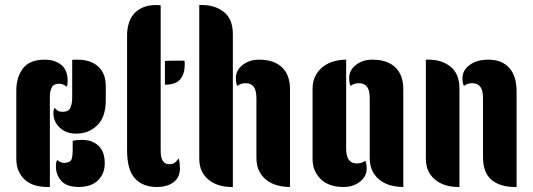

<svg xmlns="http://www.w3.org/2000/svg" viewBox="-20 -746 2126 766"><path d="M179 0H169Q146 0 124 -5.5Q102 -11 84.5 -24.5Q67 -38 56 -60Q45 -82 45 -114V-383Q45 -438 71.5 -473Q98 -508 158 -508Q198 -508 224 -487.5Q250 -467 250 -422Q250 -407 246 -400Q232 -412 216 -412Q194 -412 186.5 -397Q179 -382 179 -365ZM268 -507Q273 -508 278 -508H288Q342 -508 372 -480.5Q402 -453 402 -402V-347Q402 -279 368 -246Q334 -213 285 -213H278Q240 -215 216.5 -238.5Q193 -262 193 -295Q193 -300 193.5 -304Q194 -308 197 -316Q205 -308 211 -304Q217 -300 231 -300Q254 -300 261 -316.5Q268 -333 268 -355ZM398 -97Q398 -69 388.5 -50.5Q379 -32 364 -20.5Q349 -9 331 -4.5Q313 0 296 0Q245 0 224 -25Q203 -50 203 -81Q203 -86 203.5 -93Q204 -100 208 -108Q221 -96 238 -96Q262 -98 266 -112Q270 -126 270 -147V-184Q285 -188 306 -188Q332 -188 349.5 -180Q367 -172 378 -159Q389 -146 393.5 -129.5Q398 -113 398 -97Z M621 -153Q621 -143 621.5 -132Q622 -121 625.5 -112Q629 -103 636 -97Q643 -91 656 -91Q672 -91 680.5 -99.5Q689 -108 693 -114Q695 -108 696.5 -96Q698 -84 698 -76Q698 -38 672.5 -19Q647 0 605 0Q550 0 518.5 -34Q487 -68 487 -146V-605Q487 -630 493.5 -652Q500 -674 514 -690.5Q528 -707 550.5 -716.5Q573 -726 605 -726Q609 -726 613 -725.5Q617 -725 621 -725ZM638 -503H640Q642 -503 649 -503.5Q656 -504 671 -504H716Q717 -501 717 -489Q717 -451 699 -429.5Q681 -408 638 -408Z M775 -726H786Q838 -726 873.5 -698Q909 -670 909 -609V0H903Q880 0 857.5 -6Q835 -12 816.5 -25.5Q798 -39 786.5 -60.5Q775 -82 775 -114ZM1003 -352Q1003 -364 1001.5 -375Q1000 -386 995.5 -394.5Q991 -403 982.5 -408.5Q974 -414 959 -414Q951 -414 942.5 -411.5Q934 -409 927 -403Q923 -411 922 -418.5Q921 -426 921 -434Q921 -466 948 -487Q975 -508 1013 -508Q1073 -508 1105 -477.5Q1137 -447 1137 -390V0Q1114 0 1090.5 -5.5Q1067 -11 1047.5 -24.5Q1028 -38 1015.5 -60.5Q1003 -83 1003 -118Z M1455 -352Q1455 -364 1453.5 -375Q1452 -386 1447.5 -394.5Q1443 -403 1434.5 -408.5Q1426 -414 1411 -414Q1403 -414 1394.5 -411.5Q1386 -409 1379 -403Q1375 -411 1374 -418.5Q1373 -426 1373 -434Q1373 -466 1400 -487Q1427 -508 1465 -508Q1525 -508 1557 -477.5Q1589 -447 1589 -390V0Q1566 0 1542.5 -5.5Q1519 -11 1499.5 -24.5Q1480 -38 1467.5 -60.5Q1455 -83 1455 -118ZM1361 -156Q1361 -144 1362.5 -133Q1364 -122 1368.5 -113.5Q1373 -105 1381.5 -99.5Q1390 -94 1405 -94Q1413 -94 1421.5 -96.5Q1430 -99 1437 -105Q1441 -97 1442 -89.5Q1443 -82 1443 -74Q1443 -42 1416 -21Q1389 0 1351 0Q1291 0 1259 -32Q1227 -64 1227 -112V-390Q1227 -423 1239.5 -445.5Q1252 -468 1271.5 -482Q1291 -496 1314.5 -502Q1338 -508 1361 -508Z M1907 -352Q1907 -364 1905.5 -375Q1904 -386 1899.5 -394.5Q1895 -403 1886.5 -408.5Q1878 -414 1863 -414Q1855 -414 1846.5 -411.5Q1838 -409 1831 -403Q1827 -411 1826 -418.5Q1825 -426 1825 -434Q1825 -466 1854 -487Q1883 -508 1928 -508Q1982 -508 2011.5 -475.5Q2041 -443 2041 -380V0H2035Q1975 0 1941 -28.5Q1907 -57 1907 -120ZM1679 -508H1690Q1742 -508 1777.5 -480Q1813 -452 1813 -391V0H1807Q1784 0 1761.5 -6Q1739 -12 1720.5 -25.5Q1702 -39 1690.5 -60.5Q1679 -82 1679 -114Z"/></svg>

Font: Kenia
Style: Regular
Weight: 400
Designer: Julia Petretta
Foundry: Julia Petretta
Version: Version 1.001